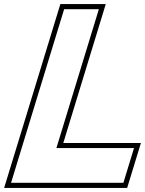

<svg xmlns="http://www.w3.org/2000/svg" viewBox="-39 -830 710 940"><path d="M249 -700 275 -785H445L419 -700L237.1 -105H532.1H617.1L565.1 65H480.1H100.1H15.1L41.1 -20ZM256.5 -810 -18.7 90H583.6L650.9 -130H270.9L478.8 -810Z"/></svg>

Font: Nordica Plus
Style: NordicaClassicBkOblOl
Weight: 900
Version: Version 1.01